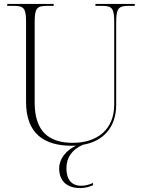

<svg xmlns="http://www.w3.org/2000/svg" viewBox="-20 -734 730 980"><path d="M347 10C355 10 362 10 369 9C316 34 282 77 282 126C282 191 323 226 389 226C413 226 436 220 455 211V200C430 210 416 214 394 214C345 214 319 182 319 125C319 68 350 28 403 5C509 -13 573 -86 573 -199V-619C573 -690 584 -704 635 -704H668V-714H467V-704H502C553 -704 563 -690 563 -620V-200C563 -75 479 -5 351 -5C231 -5 157 -62 157 -210V-620C157 -690 167 -704 218 -704H254V-714H17V-704H52C103 -704 113 -690 113 -620V-214C113 -51 206 10 347 10Z"/></svg>

Font: Noto Serif Display ExtraLight
Style: Regular
Weight: 200
Designer: Monotype Design Team
Foundry: Monotype Imaging Inc.
Version: Version 2.009